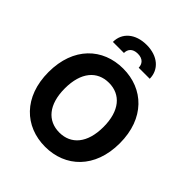

<svg xmlns="http://www.w3.org/2000/svg" viewBox="-257 -1124 1297 1297"><g transform="rotate(45 391.0 -476.0)"><path d="M731.5 -363.6C731.5 -601.6 583.8 -737.2 391 -737.2C197.1 -737.2 50.4 -601.6 50.4 -363.6C50.4 -126.8 197.1 9.9 391 9.9C583.8 9.9 731.5 -125.7 731.5 -363.6ZM206.3 -363.6C206.3 -517.8 279.1 -601.2 391 -601.2C502.5 -601.2 575.6 -517.8 575.6 -363.6C575.6 -209.5 502.5 -126.1 391 -126.1C279.1 -126.1 206.3 -209.5 206.3 -363.6ZM214.1 -815H319.6C319.2 -847.7 338.4 -878.2 389.9 -878.2C440.3 -878.2 460.2 -848 460.6 -815H566.1C565.7 -900.9 497.5 -962.4 389.9 -962.4C281.6 -962.4 213.8 -900.9 214.1 -815Z"/></g></svg>

Font: Margiela Sans
Style: Bold
Weight: 700
Designer: Stefan Endress, Andreas Faust
Version: Version 1.100;FEAKit 1.0